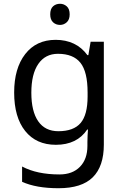

<svg xmlns="http://www.w3.org/2000/svg" viewBox="-20 -757 655 1017"><path d="M275 -546Q328 -546 370.5 -526Q413 -506 443 -465H448L460 -536H530V9Q530 124 471.5 182Q413 240 290 240Q172 240 97 206V125Q176 167 295 167Q364 167 403.5 126.5Q443 86 443 16V-5Q443 -17 444 -39.5Q445 -62 446 -71H442Q388 10 276 10Q172 10 113.5 -63Q55 -136 55 -267Q55 -395 113.5 -470.5Q172 -546 275 -546ZM287 -472Q220 -472 183 -418.5Q146 -365 146 -266Q146 -167 182.5 -114.5Q219 -62 289 -62Q370 -62 407 -105.5Q444 -149 444 -246V-267Q444 -377 406 -424.5Q368 -472 287 -472ZM298 -737Q318 -737 333.5 -723.5Q349 -710 349 -681Q349 -653 333.5 -639Q318 -625 298 -625Q276 -625 261 -639Q246 -653 246 -681Q246 -710 261 -723.5Q276 -737 298 -737Z"/></svg>

Font: Noto Sans Soyombo
Style: Regular
Weight: 400
Designer: Monotype Design Team
Foundry: Monotype Imaging Inc.
Version: Version 2.001; ttfautohint (v1.8.4.7-5d5b)